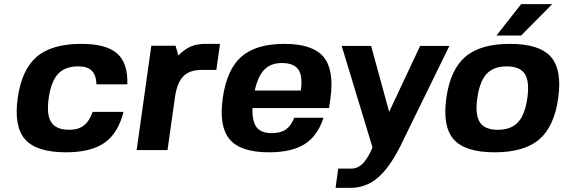

<svg xmlns="http://www.w3.org/2000/svg" viewBox="-20 -720 2700 920"><path d="M423.8 -184.1H571.8Q546.4 -82 481.2 -36.1Q416 9.8 296.4 9.8Q155.3 9.8 100.6 -51.8Q45.9 -113.3 64.9 -250Q84 -386.7 156.2 -448.2Q228.5 -509.8 369.6 -509.8Q488.8 -509.8 541 -463.9Q593.3 -418 590.3 -315.9H442.4Q440.4 -360.8 419.7 -381.3Q398.9 -401.9 354.5 -401.9Q291.5 -401.9 258.1 -365.7Q224.6 -329.6 213.4 -250Q202.1 -170.4 225.6 -134.3Q249 -98.1 312 -98.1Q355.5 -98.1 381.8 -118.7Q408.2 -139.2 423.8 -184.1Z M944.8 -384.8H943.8Q887.2 -384.8 857.4 -353.3Q827.6 -321.8 817.9 -251L782.7 -1H634.8L705.1 -501H821.3L834.5 -454.1Q862.8 -483.4 893.1 -496.6Q923.3 -509.8 962.4 -509.8H1034.2L1016.6 -384.8Z M1189.9 -202.1Q1187.5 -139.6 1209.2 -110.8Q1231 -82 1281.7 -82Q1324.2 -82 1349.4 -99.4Q1374.5 -116.7 1390.1 -155.8H1530.3Q1502 -68.8 1439.9 -29.5Q1377.9 9.8 1269 9.8Q1133.3 9.8 1080.8 -51.8Q1028.3 -113.3 1047.4 -250Q1066.4 -386.7 1136.5 -448.2Q1206.5 -509.8 1342.3 -509.8Q1478 -509.8 1530.3 -447.3Q1582.5 -384.8 1563 -246.1L1556.6 -202.1ZM1330.1 -418Q1277.8 -418 1246.8 -386.5Q1215.8 -355 1200.7 -286.1H1421.4Q1431.2 -355.5 1409.7 -386.7Q1388.2 -418 1330.1 -418Z M1760.3 -2H1759.3L1765.1 -13.2L1617.2 -500H1758.3L1844.7 -184.1L1993.2 -500H2133.3L1897.5 -18.1Q1844.7 86.4 1788.3 133.3Q1731.9 180.2 1659.7 180.2H1587.9L1600.6 87.9H1664.6Q1692.4 87.9 1715.1 66.7Q1737.8 45.4 1760.3 -2Z M2210 -448.2Q2282.2 -509.8 2423.3 -509.8Q2564.5 -509.8 2619.1 -448.2Q2673.8 -386.7 2654.8 -250Q2635.7 -113.3 2563.5 -51.8Q2491.2 9.8 2350.1 9.8Q2209 9.8 2154.3 -51.8Q2099.6 -113.3 2118.7 -250Q2137.7 -386.7 2210 -448.2ZM2506.8 -250Q2518.1 -330.1 2494.6 -366Q2471.2 -401.9 2408.2 -401.9Q2345.2 -401.9 2311.8 -366Q2278.3 -330.1 2267.1 -250Q2255.9 -169.9 2279.3 -134Q2302.7 -98.1 2365.7 -98.1Q2428.7 -98.1 2462.2 -134.3Q2495.6 -170.4 2506.8 -250ZM2358.9 -549.8 2477.1 -700.2H2626L2477.1 -549.8Z"/></svg>

Font: Fivo Sans
Style: Italic
Weight: 700
Designer: Alexander Slobzheninov
Foundry: Alexander Slobzheninov
Version: 1.0